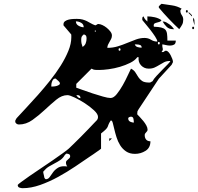

<svg xmlns="http://www.w3.org/2000/svg" viewBox="-20 -893 1040 1007"><path d="M813 -860Q815 -862 820 -867Q825 -872 827 -873Q853 -869 881.5 -865Q910 -861 933 -847Q928 -844 927 -840Q926 -840 926 -837Q926 -824 933.5 -813.5Q941 -803 941 -790Q941 -775 936 -765Q931 -755 920 -740Q893 -765 865 -794.5Q837 -824 813 -853ZM960 -827Q955 -827 955 -833.5Q955 -840 960 -840Q965 -840 965 -833.5Q965 -827 960 -827ZM967 -827H973L987 -813V-807ZM902 -680Q902 -664 893 -659Q884 -654 872 -654Q860 -654 848.5 -657Q837 -660 831 -660Q831 -647 833.5 -638.5Q836 -630 827 -620H833Q840 -620 842 -623.5Q844 -627 850 -627Q857 -627 863.5 -620Q870 -613 875 -603.5Q880 -594 883.5 -584.5Q887 -575 887 -570V-567L880 -553L813 -480L707 -320Q702 -312 701 -309.5Q700 -307 700 -300V-293Q705 -288 714 -278.5Q723 -269 732 -258Q741 -247 747.5 -235Q754 -223 754 -213Q754 -208 751.5 -205Q749 -202 746.5 -199Q744 -196 741.5 -193Q739 -190 739 -184Q739 -170 746.5 -161Q754 -152 769 -152Q769 -118 743.5 -102Q718 -86 688 -86Q660 -86 641 -99Q622 -112 610 -131.5Q598 -151 591 -173.5Q584 -196 579.5 -215.5Q575 -235 571.5 -248Q568 -261 563 -261Q560 -261 560 -260Q551 -246 549 -239.5Q547 -233 544.5 -227.5Q542 -222 535.5 -215Q529 -208 510 -193V-113Q499 -104 488 -97Q479 -90 469.5 -84Q460 -78 453 -73Q418 -49 375 -20Q332 9 285.5 34.5Q239 60 191 77Q143 94 99 94Q91 94 82 91Q73 88 73 77Q73 75 90.5 62Q108 49 134.5 30.5Q161 12 193.5 -9.5Q226 -31 255.5 -51.5Q285 -72 308 -88.5Q331 -105 340 -113Q346 -119 364.5 -136.5Q383 -154 404 -175.5Q425 -197 444.5 -217Q464 -237 473 -247Q481 -255 487.5 -262Q494 -269 494 -280Q494 -295 473 -314.5Q452 -334 425 -351.5Q398 -369 371.5 -381.5Q345 -394 334 -394Q304 -394 275 -370Q246 -346 215 -317Q184 -288 150.5 -264Q117 -240 79 -240Q72 -240 66 -244.5Q60 -249 60 -256V-260Q61 -262 63.5 -267Q66 -272 67 -273Q88 -296 117.5 -327.5Q147 -359 179 -395Q211 -431 242.5 -470.5Q274 -510 298.5 -549Q323 -588 338.5 -626Q354 -664 354 -697Q354 -700 354 -706.5Q354 -713 353 -713L313 -760V-766Q313 -776 321.5 -782Q330 -788 341.5 -790.5Q353 -793 365 -793.5Q377 -794 383 -794Q401 -794 413.5 -790.5Q426 -787 436 -782Q446 -777 456 -771Q466 -765 480 -760Q481 -760 486.5 -763Q492 -766 493 -767H497Q505 -767 517 -761.5Q529 -756 540 -747Q551 -738 559 -727.5Q567 -717 567 -707Q567 -697 563 -689Q559 -681 554.5 -673.5Q550 -666 546.5 -658.5Q543 -651 543 -642Q572 -642 598 -650Q624 -658 647.5 -668Q671 -678 693.5 -686Q716 -694 738 -694Q757 -694 772 -684.5Q787 -675 805 -675Q805 -684 793.5 -701.5Q782 -719 768 -737Q754 -755 741.5 -769.5Q729 -784 727 -787Q726 -789 726 -793Q726 -798 727 -801.5Q728 -805 733 -807Q736 -798 741.5 -791.5Q747 -785 753 -780V-807Q771 -807 791.5 -802.5Q812 -798 827 -787Q824 -781 817 -778.5Q810 -776 803 -774.5Q796 -773 791 -770Q786 -767 786 -760Q786 -756 787 -753Q812 -752 826 -748.5Q840 -745 847 -737.5Q854 -730 856 -716Q858 -702 858 -680ZM993 -787V-800Q999 -794 999.5 -787.5Q1000 -781 1000 -773V-760ZM419 -750Q419 -766 405.5 -773.5Q392 -781 378 -781Q378 -766 392 -758Q406 -750 419 -750ZM887 -740Q867 -740 854.5 -752Q842 -764 833 -780H837Q844 -780 852.5 -775.5Q861 -771 869 -765Q877 -759 883.5 -752Q890 -745 893 -740ZM993 -740Q988 -740 988 -746.5Q988 -753 993 -753Q998 -753 998 -746.5Q998 -740 993 -740ZM480 -727Q483 -727 483 -730Q483 -733 480 -733Q477 -734 477 -730Q477 -726 480 -727ZM434 -691Q434 -699 432 -704Q430 -709 420 -713Q410 -705 408 -699.5Q406 -694 406 -684Q406 -674 407.5 -666Q409 -658 413 -647Q425 -654 429.5 -666Q434 -678 434 -691ZM813 -660Q818 -660 818 -666.5Q818 -673 813 -673Q808 -673 808 -666.5Q808 -660 813 -660ZM687 -660Q691 -649 702 -646Q713 -643 723 -643Q723 -654 714.5 -657Q706 -660 697 -660ZM607 -627Q612 -627 612 -633.5Q612 -640 607 -640Q602 -640 602 -633.5Q602 -627 607 -627ZM870 -573Q853 -573 840.5 -566.5Q828 -560 816 -552.5Q804 -545 791 -539Q778 -533 760 -533Q736 -533 720 -550Q704 -567 707 -593H700Q688 -576 663 -563.5Q638 -551 609 -542.5Q580 -534 550.5 -530Q521 -526 500 -526Q488 -526 479 -526.5Q470 -527 460 -533L380 -453V-433Q390 -430 414 -421Q438 -412 466 -403Q494 -394 520 -386.5Q546 -379 560 -379Q576 -379 592.5 -399.5Q609 -420 624 -446.5Q639 -473 650.5 -498.5Q662 -524 667 -533Q683 -525 690.5 -512.5Q698 -500 705.5 -488.5Q713 -477 725 -468.5Q737 -460 763 -460H767L780 -467Q786 -479 801.5 -495.5Q817 -512 832.5 -528Q848 -544 860.5 -556.5Q873 -569 873 -573ZM293 -460Q293 -462 285 -469.5Q277 -477 273 -480Q273 -481 270 -481Q263 -481 259 -476Q255 -471 252.5 -464Q250 -457 249.5 -450Q249 -443 249 -439Q253 -439 261.5 -439.5Q270 -440 278 -442.5Q286 -445 291 -449Q296 -453 293 -460ZM402 -378Q402 -394 387 -394Q382 -394 380 -393Q384 -388 389 -383Q394 -378 402 -378ZM682 -250Q682 -258 680 -269.5Q678 -281 667 -281Q662 -281 656.5 -278Q651 -275 653 -267Q655 -258 664.5 -254Q674 -250 682 -250ZM553 -153V-167H567ZM207 13Q208 18 210.5 28Q213 38 213 40Q214 42 216.5 44.5Q219 47 220 47Q233 47 241 35Q249 23 259 9.5Q269 -4 285.5 -14Q302 -24 333 -20Q326 -28 326 -41Q326 -46 329.5 -50Q333 -54 337 -57Q341 -60 344.5 -64Q348 -68 348 -73Q348 -81 342.5 -84Q337 -87 330 -87H327L320 -80Q310 -63 296 -53.5Q282 -44 267 -36.5Q252 -29 236.5 -19.5Q221 -10 207 7Z"/></svg>

Font: Genkaimincho
Style: Regular
Weight: 800
Designer: Dr. Ken Lunde (project architect, glyph set definition & overall production); Masataka HATTORI \u670D \u90E8 \u6B63 \u8C
Foundry: Adobe Systems Incorporated
Version: Version 1.00